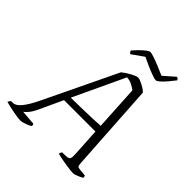

<svg xmlns="http://www.w3.org/2000/svg" viewBox="-264 -1056 1215 1215"><g transform="rotate(45 343.5 -448.5)"><path d="M113 0Q106 0 89.5 -2Q73 -4 52.5 -8Q32 -12 11 -16.5Q-10 -21 -27 -26Q-25 -31 -20.5 -37.5Q-16 -44 -12 -46H3Q15 -46 27.5 -53.5Q40 -61 53.5 -77Q67 -93 81.5 -116.5Q96 -140 111 -171L349 -666Q360 -675 374 -684.5Q388 -694 403 -702Q418 -710 430.5 -715Q443 -720 450 -720Q460 -720 477.5 -712Q495 -704 512.5 -693.5Q530 -683 538 -673L576 -73Q578 -59 580.5 -54.5Q583 -50 597 -48L649 -43Q651 -42 652 -35.5Q653 -29 653 -26Q644 -20 630.5 -14Q617 -8 605 -4Q593 0 585 0Q577 0 561.5 -1.5Q546 -3 528 -6Q510 -9 492 -12Q474 -15 458.5 -18.5Q443 -22 435 -24Q436 -30 439 -36.5Q442 -43 445 -45H460Q481 -45 492.5 -47Q504 -49 508.5 -60Q513 -71 511 -97L500 -287H219L144 -125Q129 -94 113 -75.5Q97 -57 88 -52L187 -44Q189 -42 190.5 -37.5Q192 -33 190 -26Q179 -19 164 -13Q149 -7 135.5 -3.5Q122 0 113 0ZM238 -328Q298 -329 344.5 -330Q391 -331 429 -332.5Q467 -334 498 -336L481 -637Q465 -649 444 -659.5Q423 -670 399 -671ZM540 -786Q530 -786 503.5 -795.5Q477 -805 445.5 -819Q414 -833 389 -845L310 -789Q306 -791 301.5 -796.5Q297 -802 295 -807Q311 -826 329.5 -844.5Q348 -863 365 -876Q382 -889 391 -889Q401 -889 427.5 -880Q454 -871 486.5 -857.5Q519 -844 546 -832L620 -897Q628 -895 632 -890Q636 -885 637 -882Q621 -861 602 -838.5Q583 -816 566 -801Q549 -786 540 -786Z"/></g></svg>

Font: Texturina Medium 12pt Thin
Style: Italic
Weight: 250
Italic angle: -11°
Version: Version 1.002